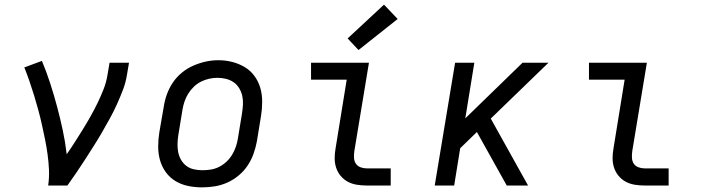

<svg xmlns="http://www.w3.org/2000/svg" viewBox="-20 -801 3040 829"><path d="M188 0Q193 -34 191.5 -67.5Q190 -101 185.5 -134Q181 -167 174.5 -199Q168 -231 161 -262.5Q154 -294 145.5 -325.5Q137 -357 127.5 -388Q118 -419 107.5 -449.5Q97 -480 85 -510L161 -538Q181 -490 197 -440.5Q213 -391 226.5 -340.5Q240 -290 251 -238.5Q262 -187 268 -135Q287 -162 304.5 -189.5Q322 -217 339 -244.5Q356 -272 372 -300.5Q388 -329 402 -358Q416 -387 427.5 -416.5Q439 -446 444 -477L453 -530H537L528 -477Q523 -445 511 -413.5Q499 -382 485 -351Q471 -320 454.5 -290Q438 -260 421 -230.5Q404 -201 385.5 -172Q367 -143 348.5 -114Q330 -85 310.5 -56.5Q291 -28 271 0Z M853 8Q822 8 792.5 2Q763 -4 738 -19Q713 -34 696 -57.5Q679 -81 671 -109Q663 -137 663 -168Q663 -199 668 -230L687 -340Q691 -367 700.5 -393.5Q710 -420 726 -444Q742 -468 765 -487Q788 -506 814.5 -517.5Q841 -529 868 -535Q895 -541 923 -541Q954 -541 983 -533.5Q1012 -526 1037 -511Q1062 -496 1079 -472.5Q1096 -449 1104 -421Q1112 -393 1112 -362Q1112 -331 1107 -300L1089 -190Q1084 -163 1074.5 -136.5Q1065 -110 1049 -86Q1033 -62 1010 -43Q987 -24 961 -12.5Q935 -1 907.5 3.5Q880 8 853 8ZM854 -66Q873 -66 891 -69Q909 -72 926 -80.5Q943 -89 957.5 -102.5Q972 -116 982 -132.5Q992 -149 998 -166.5Q1004 -184 1007 -202L1025 -312Q1028 -331 1029 -350Q1030 -369 1026 -387Q1022 -405 1012.5 -420.5Q1003 -436 988.5 -446Q974 -456 956 -460.5Q938 -465 919 -465Q901 -465 883 -461Q865 -457 848 -448.5Q831 -440 817 -426.5Q803 -413 793 -397Q783 -381 777 -363.5Q771 -346 768 -328L750 -218Q747 -199 746.5 -180Q746 -161 749.5 -143.5Q753 -126 762 -110.5Q771 -95 785 -84.5Q799 -74 817 -70Q835 -66 854 -66Z M1563 0Q1541 0 1520 -3.5Q1499 -7 1481.5 -16.5Q1464 -26 1451 -41.5Q1438 -57 1431.5 -76.5Q1425 -96 1425 -117.5Q1425 -139 1429 -161L1477 -457H1323V-530H1573L1510 -149Q1508 -135 1508.5 -120.5Q1509 -106 1516 -95Q1523 -84 1536 -79Q1549 -74 1563 -74H1667V0ZM1528 -585 1481 -635 1638 -781 1697 -719Z M1857 0 1945 -530H2028L1989 -290L2236 -530H2348L2099 -289L2260 0H2168L2043 -224L2039 -231L1967 -161L1941 0Z M2763 0Q2741 0 2720 -3.5Q2699 -7 2681.5 -16.5Q2664 -26 2651 -41.5Q2638 -57 2631.5 -76.5Q2625 -96 2625 -117.5Q2625 -139 2629 -161L2677 -457H2523V-530H2773L2710 -149Q2708 -135 2708.5 -120.5Q2709 -106 2716 -95Q2723 -84 2736 -79Q2749 -74 2763 -74H2867V0Z"/></svg>

Font: Iosevka Slab Extended Oblique
Style: Regular
Weight: 400
Width: 7
Italic angle: -9°
Monospace: yes
Designer: Belleve Invis
Foundry: Belleve Invis
Version: Version 11.1.0; ttfautohint (v1.8.3)